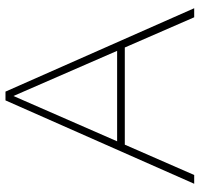

<svg xmlns="http://www.w3.org/2000/svg" viewBox="-34 -694 728 700"><g transform="rotate(-90 330.0 -344.0)"><path d="M42 0H10L314 -688H346L650 0H617L330 -659ZM144 -253V-281H515V-253Z"/></g></svg>

Font: Roundo Variable
Style: Regular
Weight: 200
Designer: Shiva Nallaperumal
Foundry: Indian Type Foundry
Version: Version 2.000